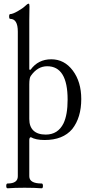

<svg xmlns="http://www.w3.org/2000/svg" viewBox="-20 -745 487 1037"><path d="M21 272Q13.7 272 13.7 259Q13.7 246.1 21 246.1Q76.2 246.1 76.2 207V-574.2Q76.2 -643.1 35.2 -643.1Q29.3 -643.1 29.3 -656Q29.3 -668.9 35.2 -668.9Q48.3 -668.9 76.2 -684.8Q104 -700.7 116.2 -712.9Q128.4 -725.1 134.8 -725.1Q139.2 -725.1 139.2 -710.9Q138.2 -677.7 138.2 -637.2V-369.1L145 -368.2Q186 -424.8 256.8 -424.8Q327.6 -424.8 373.3 -363.8Q418.9 -302.7 418.9 -210Q418.9 -109.9 370.1 -47.9Q319.8 11.2 221.2 11.2Q173.3 11.2 147 -3.9Q138.2 -3.9 138.2 13.2V207Q138.2 246.1 205.1 246.1Q211.9 246.1 211.9 259Q211.9 272 205.1 272Q168 269 112.8 269Q59.1 269 21 272ZM227.1 -18.1Q293 -18.1 323.2 -79.1Q345.2 -125.5 345.2 -207Q345.2 -387.2 234.9 -387.2Q183.1 -387.2 147 -335.9Q138.2 -325.7 138.2 -289.1V-102.1Q138.2 -61 160.9 -39.6Q183.6 -18.1 227.1 -18.1Z"/></svg>

Font: Junicode SmCond Light
Style: Regular
Weight: 300
Width: 4
Designer: Peter S. Baker
Version: Version 2.206